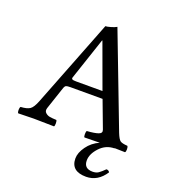

<svg xmlns="http://www.w3.org/2000/svg" viewBox="-147 -735 935 1045"><g transform="rotate(20 320.0 -212.5)"><path d="M581.1 134.8Q539.1 199.7 471.2 200.2Q383.3 200.2 382.8 126Q382.8 92.8 409.2 56.2Q435.5 19.5 478.5 0.5Q426.3 1 390.1 2Q386.2 -2 386.2 -15.9Q386.2 -29.8 390.1 -35.2Q434.1 -38.1 455.6 -45.7Q477.1 -53.2 470.2 -71.8L411.1 -229H225.1Q207 -229 200.4 -226.1Q193.8 -223.1 189.9 -212.9L145 -79.1Q139.2 -61 150.1 -51Q161.1 -41 175 -38.6Q189 -36.1 213.9 -35.2Q217.8 -30.3 217.8 -16.1Q217.8 -2 213.9 2Q139.6 0 96.2 0Q63 0 6.8 2Q2 -2 2 -15.9Q2 -29.8 6.8 -35.2Q43 -37.1 60.1 -48.6Q77.1 -60.1 92.8 -101.1L290 -606Q299.8 -606 320.8 -612.1Q341.8 -618.2 353 -625L559.1 -85.9Q572.3 -52.7 583.3 -44.9Q594.2 -37.1 625 -35.2Q629.9 -30.3 629.9 -16.1Q629.9 -2 625 2Q589.4 1 563.5 0.5L564.9 2Q515.1 2 480 39.6Q444.8 77.1 444.8 115.2Q444.8 162.1 495.1 162.1Q515.1 162.1 528.6 153.1Q542 144 562 124Q575.2 123.5 581.1 134.8ZM243.2 -269H396L301.8 -526.9H299.8L217.8 -282.2Q215.8 -275.4 220.9 -272.2Q226.1 -269 243.2 -269Z"/></g></svg>

Font: Linux Libertine Mono
Style: Mono
Weight: 400
Designer: Philipp H. Poll
Foundry: Philipp H. Poll
Version: Version 5.1.7 ; ttfautohint (v0.9)